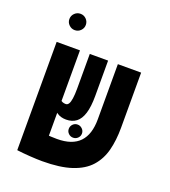

<svg xmlns="http://www.w3.org/2000/svg" viewBox="-140 -865 866 976"><g transform="rotate(20 293.0 -376.5)"><path d="M307.1 -156.7Q292.5 -156.7 282 -167Q271.5 -177.2 271.5 -191.9Q271.5 -206.5 281.7 -217Q292 -227.5 306.6 -227.5Q321.3 -227.5 332 -217Q342.8 -206.5 342.8 -191.9Q342.8 -177.2 332.3 -167Q321.8 -156.7 307.1 -156.7ZM200.2 9.3Q172.9 9.3 132.6 6.6Q92.3 3.9 63.5 0L87.9 -132.3Q92.8 -130.9 111.6 -129.2Q130.4 -127.4 154.5 -126Q178.7 -124.5 200.4 -123.5Q222.2 -122.6 232.4 -122.6Q273.9 -122.6 304.2 -133.1Q334.5 -143.6 354.2 -164.3Q374 -185.1 383.8 -215.8Q393.6 -246.6 393.6 -287.6V-585.9H519.5V-287.6Q519.5 -219.7 505.4 -165Q491.2 -110.4 456.3 -71.3Q421.4 -32.2 359.1 -11.5Q296.9 9.3 200.2 9.3ZM188.5 0.5 62.5 -0.5V-585.9H188.5ZM242.2 -231Q212.4 -231 192.6 -245.1Q172.9 -259.3 162.6 -274.9L181.6 -318.4Q187.5 -311.5 195.6 -308.1Q203.6 -304.7 213.4 -304.7Q223.1 -304.7 229.2 -314.2Q235.4 -323.7 238.5 -344.7Q241.7 -365.7 241.7 -399.4V-585.9H340.8V-395Q340.8 -336.4 329.6 -300.3Q318.4 -264.2 296.4 -247.6Q274.4 -231 242.2 -231ZM127.9 -673.3Q109.9 -673.3 96.7 -686.3Q83.5 -699.2 83.5 -717.3Q83.5 -735.8 96.7 -748.8Q109.9 -761.7 127.9 -761.7Q146.5 -761.7 159.4 -748.8Q172.4 -735.8 172.4 -717.3Q172.4 -699.2 159.4 -686.3Q146.5 -673.3 127.9 -673.3Z"/></g></svg>

Font: Cascadia Mono
Style: Regular
Weight: 400
Monospace: yes
Designer: Aaron Bell
Foundry: Saja Typeworks
Version: Version 2404.023